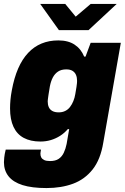

<svg xmlns="http://www.w3.org/2000/svg" viewBox="-31 -745 634 974"><path d="M205 209Q131 209 83.5 194Q36 179 12.5 149.5Q-11 120 -11 78Q-11 71 -9.5 54.5Q-8 38 -2 14H177Q176 19 175 25Q174 31 174 34Q174 46 178.5 54Q183 62 193.5 67Q204 72 223 72Q250 72 266.5 61Q283 50 292.5 30Q302 10 307 -15Q310 -34 313.5 -53Q317 -72 320 -90H313Q296 -70 274 -56Q252 -42 227 -34.5Q202 -27 174 -27Q124 -27 89.5 -45.5Q55 -64 37.5 -101.5Q20 -139 20 -195Q20 -215 22 -238Q24 -261 29 -287Q52 -413 111.5 -476.5Q171 -540 265 -540Q315 -540 347.5 -518.5Q380 -497 396 -458H403L429 -528H582L493 -22Q479 64 439 114.5Q399 165 339.5 187Q280 209 205 209ZM267 -175Q285 -175 299.5 -182Q314 -189 324 -202Q334 -215 341 -232Q348 -249 351 -268Q355 -291 357 -304Q359 -317 359.5 -324Q360 -331 360 -335Q360 -352 354.5 -365Q349 -378 337 -385.5Q325 -393 305 -393Q280 -393 263.5 -382Q247 -371 237 -352Q227 -333 222 -307Q217 -279 215 -264Q213 -249 212 -242.5Q211 -236 211 -231Q211 -214 216.5 -201.5Q222 -189 234.5 -182Q247 -175 267 -175ZM561 -725 418 -592H268L173 -725H300L374 -635H323L429 -725Z"/></svg>

Font: Archivo SemiCondensed Black
Style: Italic
Weight: 900
Width: 4
Italic angle: -10°
Designer: Hector Gatti
Foundry: Omnibus-Type
Version: Version 2.001